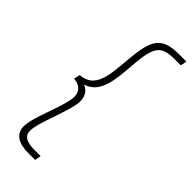

<svg xmlns="http://www.w3.org/2000/svg" viewBox="-282 -779 957 957"><g transform="rotate(45 197.0 -300.0)"><path d="M161 140H207L213 107H170C114 107 86 92 86 54C86 24 101 -20 121 -78C144 -146 160 -196 160 -225C160 -257 147 -285 114 -298C201 -325 208 -424 217 -545C228 -682 253 -707 346 -707H387L394 -740H344C220 -740 194 -693 181 -544C170 -416 166 -325 65 -316L58 -284C106 -280 123 -252 123 -219C123 -190 101 -124 88 -88C64 -21 48 29 48 61C48 118 94 140 161 140Z"/></g></svg>

Font: Nacelle UltraLight
Style: Italic
Weight: 200
Italic angle: -12°
Designer: Sora Sagano
Foundry: Sora Sagano
Version: Version 1.000;FEAKit 1.0